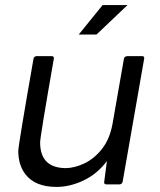

<svg xmlns="http://www.w3.org/2000/svg" viewBox="-20 -726 629 756"><path d="M203 10Q118 10 80 -40Q52 -76 52 -132Q52 -153 112 -495Q114 -504 124 -505H183Q192 -505 192 -498V-495Q138 -187 138 -165Q138 -66 237 -64Q273 -64 312 -82.5Q351 -101 381.5 -139.5Q412 -178 423 -238L468 -495Q470 -504 481 -505H540Q548 -505 548 -497L463 -11Q461 -1 451 0H399Q390 0 390 -8L401 -92Q363 -41 309 -15.5Q255 10 203 10ZM360 -590H290L384 -706H482Z"/></svg>

Font: YamahaIndonesia935. App
Style: Italic
Weight: 400
Italic angle: -10°
Designer: Dalton Maag Ltd
Foundry: Dalton Maag Ltd
Version: Version 1.002; January 01, 2024; Regular/Italic